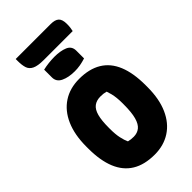

<svg xmlns="http://www.w3.org/2000/svg" viewBox="-339 -1217 1327 1327"><g transform="rotate(-45 325.0 -553.5)"><path d="M326 -720Q424 -720 489.5 -680.5Q555 -641 587.5 -562Q620 -483 620 -365V-346Q620 -230 583.5 -148Q547 -66 480.5 -23Q414 20 326 20Q226 20 160.5 -20Q95 -60 62.5 -139Q30 -218 30 -335V-354Q30 -469 66 -551Q102 -633 168.5 -676.5Q235 -720 326 -720ZM232 -324Q232 -272 240 -235.5Q248 -199 259 -176Q272 -173 283.5 -171.5Q295 -170 310 -170Q345 -170 369.5 -189.5Q394 -209 406.5 -254Q419 -299 419 -377V-390Q419 -418 416.5 -442Q414 -466 409 -486Q404 -506 398 -523Q384 -527 372 -528.5Q360 -530 344 -530Q305 -530 280 -511Q255 -492 243.5 -449.5Q232 -407 232 -337ZM200 -936Q213 -939 227 -941.5Q241 -944 255.5 -945.5Q270 -947 284.5 -948Q299 -949 312 -949Q371 -949 410.5 -932.5Q450 -916 450 -872V-796Q437 -792 423.5 -788.5Q410 -785 396 -782.5Q382 -780 368 -779Q354 -778 342 -778Q282 -778 241 -797.5Q200 -817 200 -860ZM113 -1127H455Q497 -1127 516 -1109.5Q535 -1092 535 -1048Q535 -1025 532.5 -1010.5Q530 -996 528 -985H246Q187 -985 158.5 -999Q130 -1013 121.5 -1040Q113 -1067 113 -1106Q113 -1111 113 -1117Q113 -1123 113 -1127Z"/></g></svg>

Font: Recursive Casual Black
Style: Regular
Weight: 900
Version: Version 1.047